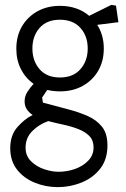

<svg xmlns="http://www.w3.org/2000/svg" viewBox="-20 -503 516 788"><path d="M217 265Q167 265 122 246.5Q77 228 49.5 192.5Q22 157 22 105Q22 52 51.5 18.5Q81 -15 114 -31Q99 -41 90 -54.5Q81 -68 81 -87Q81 -108 92.5 -126Q104 -144 118 -159Q85 -182 66 -219Q47 -256 47 -303Q47 -355 70 -394.5Q93 -434 133.5 -456.5Q174 -479 226 -479Q262 -479 292.5 -468.5Q323 -458 346 -438L437 -483L456 -480L466 -412L379 -401Q392 -381 399 -356.5Q406 -332 406 -304Q406 -252 383 -212.5Q360 -173 319.5 -150.5Q279 -128 226 -128Q213 -128 199.5 -129.5Q186 -131 174 -134L153 -103L156 -82L261 -54Q303 -43 339.5 -27Q376 -11 398.5 17Q421 45 421 94Q421 151 391.5 189Q362 227 315 246Q268 265 217 265ZM220 202Q256 202 289 190Q322 178 343 155.5Q364 133 364 102Q364 73 347 55.5Q330 38 302 27Q274 16 241.5 9Q209 2 178 -6Q141 7 113 34.5Q85 62 85 103Q85 137 107.5 159Q130 181 161.5 191.5Q193 202 220 202ZM226 -185Q280 -185 310 -219Q340 -253 340 -304Q340 -355 310 -388.5Q280 -422 226 -422Q172 -422 142.5 -388.5Q113 -355 113 -304Q113 -253 142.5 -219Q172 -185 226 -185Z"/></svg>

Font: Kreon Light
Style: Regular
Weight: 300
Designer: Julia Petretta
Foundry: Julia Petretta and Eli Heuer
Version: Version 2.002